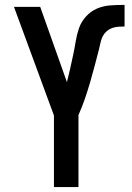

<svg xmlns="http://www.w3.org/2000/svg" viewBox="-20 -763 540 783"><path d="M200 0V-292L37 -735H144L253 -428Q260 -455 266 -482.5Q272 -510 278 -537.5Q284 -565 288.5 -593Q293 -621 302 -647.5Q311 -674 330.5 -695.5Q350 -717 375.5 -728Q401 -739 429.5 -741Q458 -743 486 -743H488V-655Q475 -655 462.5 -654Q450 -653 438 -649Q426 -645 416 -636.5Q406 -628 400 -617Q394 -606 391 -593.5Q388 -581 385 -568V-567Q376 -533 367 -498Q358 -463 348 -429Q338 -395 326.5 -361Q315 -327 300 -294V0Z"/></svg>

Font: Iosevka Term Semibold
Style: Regular
Weight: 600
Monospace: yes
Designer: Belleve Invis
Foundry: Belleve Invis
Version: Version 31.4.0